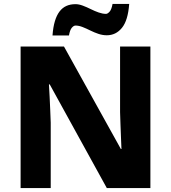

<svg xmlns="http://www.w3.org/2000/svg" viewBox="-20 -949 863 969"><path d="M739 0H519L231 -523H227Q229 -494 230.5 -460.5Q232 -427 233.5 -393.5Q235 -360 236 -330V0H84V-714H303L590 -197H593Q592 -225 590.5 -257.5Q589 -290 588 -322Q587 -354 586 -383V-714H739ZM632 -929Q626 -846 595.5 -808.5Q565 -771 519 -771Q498 -771 477 -778Q456 -785 436 -795Q416 -805 397 -812.5Q378 -820 361 -820Q352 -820 342.5 -809Q333 -798 328 -770H245Q248 -812 257 -842Q266 -872 280.5 -891Q295 -910 315 -919Q335 -928 361 -928Q378 -928 398 -920.5Q418 -913 438 -903Q458 -893 478 -886Q498 -879 515 -879Q523 -879 533 -890Q543 -901 548 -929Z"/></svg>

Font: Noto Sans Thai ExtraBold
Style: Regular
Weight: 800
Version: Version 2.001